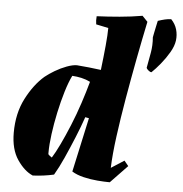

<svg xmlns="http://www.w3.org/2000/svg" viewBox="-52 -762 786 824"><g transform="rotate(5 341.0 -350.0)"><path d="M119 12Q82 -4 52 -48.5Q22 -93 22 -164Q22 -248 55 -312Q88 -376 132 -414Q149 -428 173.5 -442.5Q198 -457 223.5 -466.5Q249 -476 267 -476Q319 -472 371 -465Q378 -523 382.5 -571Q387 -619 387 -647L334 -658Q331 -675 333 -693Q380 -695 431.5 -699.5Q483 -704 529 -712L552 -688Q536 -612 519.5 -525.5Q503 -439 488 -352Q473 -265 462.5 -186.5Q452 -108 450 -50L506 -86L524 -64L451 12Q428 12 397.5 9.5Q367 7 337.5 0Q308 -7 287 -20L338 -254L322 -257Q308 -216 288.5 -168.5Q269 -121 249 -76.5Q229 -32 210 0Q188 5 165 8Q142 11 119 12ZM194 -72Q208 -94 226.5 -132.5Q245 -171 264.5 -218.5Q284 -266 300.5 -316Q317 -366 329 -410Q311 -419 291 -423.5Q271 -428 251 -429Q237 -401 224 -358Q211 -315 200.5 -266Q190 -217 184 -171.5Q178 -126 178 -93V-85Q184 -78 194 -72ZM581 -624Q582 -629 585 -644.5Q588 -660 591.5 -675.5Q595 -691 596 -696Q611 -701 625.5 -704.5Q640 -708 653 -708Q671 -689 677.5 -666Q684 -643 681 -619Q678 -595 662 -567.5Q646 -540 625.5 -515Q605 -490 588 -474Q582 -474 574.5 -480.5Q567 -487 566 -491Q572 -523 578 -556.5Q584 -590 581 -624Z"/></g></svg>

Font: Albura ExtraBold
Style: Italic
Weight: 758
Italic angle: -7°
Designer: Mercedes Jáuregui
Foundry: Omnibus-Type Team
Version: Version 1.000; ttfautohint (v1.8.3)